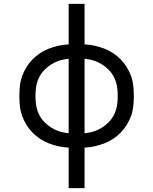

<svg xmlns="http://www.w3.org/2000/svg" viewBox="-20 -755 790 990"><path d="M334 215V6Q308 5 283 -0.5Q258 -6 234 -15Q210 -24 188.5 -38Q167 -52 149 -70Q131 -88 117.5 -109.5Q104 -131 95 -155Q86 -179 83 -204.5Q80 -230 80 -256V-264Q80 -290 83 -315.5Q86 -341 95 -365Q104 -389 117.5 -410.5Q131 -432 149 -450Q167 -468 188.5 -482Q210 -496 234 -505Q258 -514 283 -519.5Q308 -525 334 -526V-735H416V-526Q442 -525 467 -519.5Q492 -514 516 -505Q540 -496 561.5 -482Q583 -468 601 -450Q619 -432 632.5 -410.5Q646 -389 655 -365Q664 -341 667 -315.5Q670 -290 670 -264V-256Q670 -230 667 -204.5Q664 -179 655 -155Q646 -131 632.5 -109.5Q619 -88 601 -70Q583 -52 561.5 -38Q540 -24 516 -15Q492 -6 467 -0.5Q442 5 416 6V215ZM334 -68V-452Q310 -450 287.5 -443Q265 -436 245 -423.5Q225 -411 208.5 -394Q192 -377 181.5 -355.5Q171 -334 167 -311Q163 -288 163 -264V-256Q163 -232 167 -209Q171 -186 181.5 -164.5Q192 -143 208.5 -126Q225 -109 245 -96.5Q265 -84 287.5 -77Q310 -70 334 -68ZM416 -68Q440 -70 462.5 -77Q485 -84 505 -96.5Q525 -109 541.5 -126Q558 -143 568.5 -164.5Q579 -186 583 -209Q587 -232 587 -256V-264Q587 -288 583 -311Q579 -334 568.5 -355.5Q558 -377 541.5 -394Q525 -411 505 -423.5Q485 -436 462.5 -443Q440 -450 416 -452Z"/></svg>

Font: Iosevka Plex Etoile
Style: Regular
Weight: 400
Designer: Belleve Invis
Foundry: Belleve Invis
Version: Version 25.1.1; ttfautohint (v1.8.4)